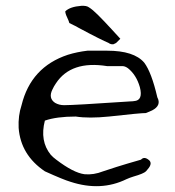

<svg xmlns="http://www.w3.org/2000/svg" viewBox="-20 -630 600 659"><path d="M369 -478Q360 -477 352 -483Q342 -487 316 -500Q290 -513 249 -535Q241 -540 233 -543.5Q225 -547 218 -551Q218 -554 207 -578Q204 -586 204 -591Q220 -607 259 -610Q277 -611 285 -605Q298 -597 316 -579Q334 -561 359 -534Q379 -512 393 -497L379 -483Q379 -483 376.5 -481.5Q374 -480 369 -478ZM414 -15Q326 28 222 -6Q198 -13 134 -42Q51 -98 44 -191Q42 -233 54 -269Q86 -400 213 -442Q229 -447 246 -450.5Q263 -454 280 -456H348Q440 -456 475 -415Q500 -382 520 -296Q535 -268 502 -251Q493 -247 481 -242Q461 -242 354 -230Q285 -223 240 -230Q174 -230 134 -216Q116 -146 154 -99Q162 -90 173 -82Q232 -37 270 -32Q301 -29 334 -42Q385 -59 417.5 -68.5Q450 -78 464 -82Q474 -93 488 -83Q507 -71 486 -48Q484 -45 481 -42Q473 -34 438 -24Q425 -20 414 -15ZM169 -277Q183 -269 200 -269Q234 -269 412 -281Q420 -282 427 -282Q434 -282 440 -283Q472 -285 460 -331Q448 -373 419 -396Q409 -403 401 -403H348Q224 -423 172 -344Q165 -334 160 -323Q145 -293 169 -277Z"/></svg>

Font: New Tegomin
Style: Regular
Weight: 400
Designer: Kyosuke Nagai
Version: Version 1.000